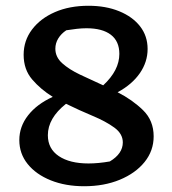

<svg xmlns="http://www.w3.org/2000/svg" viewBox="-20 -635 597 666"><path d="M272 11Q207 11 156 -9.5Q105 -30 76 -66Q47 -102 47 -149Q47 -196 77.5 -235Q108 -274 163 -299Q121 -325 91.5 -359.5Q62 -394 62 -445Q62 -494 91 -532.5Q120 -571 170.5 -593Q221 -615 287 -615Q347 -615 393.5 -596Q440 -577 466 -543.5Q492 -510 492 -465Q492 -420 465 -381Q438 -342 388 -315Q439 -289 476 -253Q513 -217 513 -162Q513 -112 481.5 -73Q450 -34 395.5 -11.5Q341 11 272 11ZM172 -466Q172 -437 196 -415.5Q220 -394 258 -376Q296 -358 338 -339Q394 -391 394 -448Q394 -492 364.5 -514.5Q335 -537 280 -537Q264 -537 246.5 -535Q229 -533 210 -530Q192 -518 182 -501.5Q172 -485 172 -466ZM146 -166Q146 -119 184 -93.5Q222 -68 287 -68Q321 -68 361 -75Q406 -102 406 -141Q406 -171 376.5 -192.5Q347 -214 301.5 -233Q256 -252 209 -275Q146 -225 146 -166Z"/></svg>

Font: Piazzolla SC SemiBold
Style: Regular
Weight: 600
Designer: Juan Pablo del Peral
Foundry: Huerta Tipografica
Version: Version 1.330